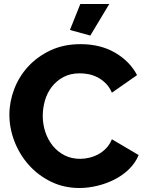

<svg xmlns="http://www.w3.org/2000/svg" viewBox="-20 -935 728 961"><path d="M432 -757 330 -785 382 -915H527ZM27 -361Q27 -425 51 -488.5Q75 -552 121 -602Q167 -652 233 -683Q299 -714 383 -714Q483 -714 556.5 -671Q630 -628 666 -559L540 -471Q528 -499 509.5 -517.5Q491 -536 469 -547.5Q447 -559 424 -563.5Q401 -568 379 -568Q332 -568 297 -549Q262 -530 239 -500Q216 -470 205 -432Q194 -394 194 -355Q194 -313 207 -274Q220 -235 244.5 -205Q269 -175 303.5 -157.5Q338 -140 381 -140Q403 -140 426.5 -145.5Q450 -151 471.5 -162.5Q493 -174 511 -192.5Q529 -211 540 -238L674 -159Q658 -120 626.5 -89Q595 -58 554 -37Q513 -16 467 -5Q421 6 377 6Q300 6 235.5 -25.5Q171 -57 124.5 -109Q78 -161 52.5 -227Q27 -293 27 -361Z"/></svg>

Font: Boldmen
Style: Bold
Weight: 700
Designer: Matt McInerney, Pablo Impallari, Rodrigo Fuenzalida
Foundry: LIVING CONCEPT
Version: Version 1.000